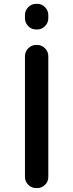

<svg xmlns="http://www.w3.org/2000/svg" viewBox="-20 -960 374 980"><path d="M164.1 0Q140.6 0 124 -17.1Q107.4 -34.2 107.4 -56.6V-672.9Q107.4 -696.3 124 -713.4Q140.6 -730.5 164.1 -730.5H169.9Q193.4 -730.5 210 -713.4Q226.6 -696.3 226.6 -672.9V-56.6Q226.6 -33.2 210 -16.6Q193.4 0 169.9 0ZM164.1 -809.6Q140.6 -809.6 124 -826.7Q107.4 -843.8 107.4 -867.2V-882.8Q107.4 -906.2 124 -923.3Q140.6 -940.4 164.1 -940.4H169.9Q193.4 -940.4 210 -923.3Q226.6 -906.2 226.6 -882.8V-867.2Q226.6 -843.8 210 -826.7Q193.4 -809.6 169.9 -809.6Z"/></svg>

Font: Rounded Mgen+ 2p medium
Style: Regular
Weight: 500
Designer: [Source Han Sans]
Ryoko NISHIZUKA  (kana & ideographs); Paul D. Hunt (Latin, Greek & Cyrillic); Wenlong ZHANG  (bopomofo
Version: Version 1.059.20150602